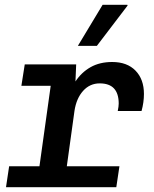

<svg xmlns="http://www.w3.org/2000/svg" viewBox="-20 -779 640 799"><path d="M132 0 191 -422H69L83 -511H297L294 -440Q319 -478 357 -499.5Q395 -521 447 -521Q509 -521 544 -485Q579 -449 579 -388Q579 -371 576.5 -353Q574 -335 569 -317H470Q472 -327 473 -334.5Q474 -342 474 -348Q474 -432 395 -432Q354 -432 326 -401Q298 -370 290 -318L246 0ZM5 0 18 -87H477L464 0ZM304 -588 407 -759H510L511 -756L383 -588Z"/></svg>

Font: Chivo Mono Medium
Style: Italic
Weight: 500
Italic angle: -8.05°
Monospace: yes
Designer: Hector Gatti
Foundry: Omnibus-Type
Version: Version 1.008